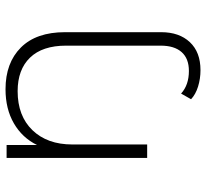

<svg xmlns="http://www.w3.org/2000/svg" viewBox="-46 -520 764 713"><g transform="rotate(-90 336.5 -164.0)"><path d="M573 -305V52Q573 119 536 158.5Q499 198 432 198Q400 198 371 189Q342 180 324 163L345 126Q377 155 429 155Q475 155 499 128Q523 101 523 50V-301Q523 -389 478.5 -435Q434 -481 354 -481Q262 -481 209 -426Q156 -371 156 -278V0H106V-522H154V-409Q181 -464 234.5 -495Q288 -526 361 -526Q459 -526 516 -469Q573 -412 573 -305Z"/></g></svg>

Font: Idrija Light
Style: Regular
Weight: 300
Designer: Julieta Ulanovsky
Foundry: Julieta Ulanovsky
Version: Version 7.200